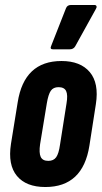

<svg xmlns="http://www.w3.org/2000/svg" viewBox="-20 -745 410 771"><path d="M162 6Q85 6 48 -38.5Q11 -83 24 -167L51 -334Q77 -500 227 -500Q303 -500 340.5 -455.5Q378 -411 365 -327L339 -160Q313 6 162 6ZM174 -99Q195 -99 205.5 -113.5Q216 -128 221 -164L247 -329Q253 -364 245.5 -379.5Q238 -395 215 -395Q194 -395 184 -380.5Q174 -366 168 -330L141 -166Q136 -131 143.5 -115Q151 -99 174 -99ZM192 -547Q179 -547 186 -562L245 -712Q250 -725 265 -725H359Q366 -725 367.5 -720Q369 -715 365 -709L282 -559Q275 -547 260 -547Z"/></svg>

Font: Sofia Sans Extra Condensed ExtraBold
Style: Italic
Weight: 800
Italic angle: -9°
Designer: Botio Nikoltchev, Ani Petrova
Foundry: lettersoup
Version: Version 4.101; ttfautohint (v1.8.4.7-5d5b)